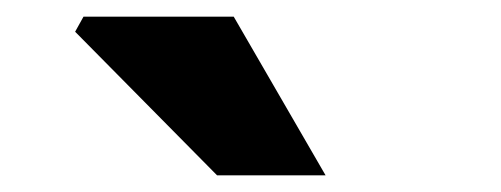

<svg xmlns="http://www.w3.org/2000/svg" viewBox="-20 -780 600 230"><path d="M240 -570 70 -742 80 -760H260L370 -570Z"/></svg>

Font: Source Sans 3 ExtraLight Black
Style: Regular
Weight: 900
Version: Version 3.052;hotconv 1.1.0;makeotfexe 2.6.0